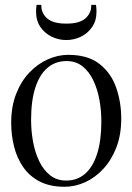

<svg xmlns="http://www.w3.org/2000/svg" viewBox="-20 -740 532 772"><path d="M25 -246.5Q25 -311.5 44.8 -362.2Q64.5 -413 97.8 -448Q131 -483 171.8 -501.2Q212.5 -519.5 254.5 -519.5Q333.5 -519.5 380.2 -482.8Q427 -446 447.2 -387.5Q467.5 -329 467.5 -263Q467.5 -198 447.8 -147Q428 -96 395.2 -60.8Q362.5 -25.5 322 -7.2Q281.5 11 239.5 11Q180.5 11 139.2 -10.5Q98 -32 73 -68.5Q48 -105 36.5 -151Q25 -197 25 -246.5ZM246.5 -14Q290.5 -14 322 -41.2Q353.5 -68.5 370.5 -121.5Q387.5 -174.5 387.5 -252Q387.5 -295.5 379.8 -338.5Q372 -381.5 355.2 -416.8Q338.5 -452 312 -473.2Q285.5 -494.5 247.5 -494.5Q203.5 -494.5 171.5 -467.8Q139.5 -441 122.2 -388.2Q105 -335.5 105 -257.5Q105 -213 113 -169.8Q121 -126.5 138 -91.2Q155 -56 181.8 -35Q208.5 -14 246.5 -14ZM246.5 -579Q216 -579 188.2 -592.2Q160.5 -605.5 142.8 -631Q125 -656.5 125 -693Q125 -700.5 125.5 -706.5Q126 -712.5 127 -720.5H146Q146 -715 146.5 -709.8Q147 -704.5 148 -700Q153 -683 164.8 -670.5Q176.5 -658 196.8 -651.5Q217 -645 246.5 -645Q276.5 -645 296.5 -651.5Q316.5 -658 328.2 -670.5Q340 -683 345 -700Q346 -704.5 346.5 -709.8Q347 -715 347 -720.5H366Q367 -712.5 367.5 -706.5Q368 -700.5 368 -693Q368 -656.5 350.2 -631Q332.5 -605.5 304.8 -592.2Q277 -579 246.5 -579Z"/></svg>

Font: Merriweather 144pt Light
Style: Regular
Weight: 300
Version: Version 2.100